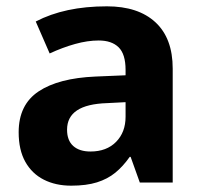

<svg xmlns="http://www.w3.org/2000/svg" viewBox="-20 -577 635 607"><path d="M318 -557Q417 -557 471.5 -506.5Q526 -456 526 -360V0H422L393 -81H390Q369 -51 344.5 -31Q320 -11 286.5 -0.5Q253 10 205 10Q156 10 118.5 -9Q81 -28 60 -65.5Q39 -103 39 -159Q39 -246 102 -288Q165 -330 282 -335L377 -339V-356Q377 -406 355 -427.5Q333 -449 292 -449Q257 -449 217.5 -438Q178 -427 137 -408L93 -509Q139 -533 195 -545Q251 -557 318 -557ZM319 -251Q255 -249 223.5 -228Q192 -207 192 -167Q192 -133 211.5 -115.5Q231 -98 266 -98Q317 -98 347 -128.5Q377 -159 377 -208V-254Z"/></svg>

Font: Noto Sans Hebrew Thin
Style: Bold
Weight: 700
Version: Version 3.001